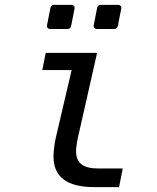

<svg xmlns="http://www.w3.org/2000/svg" viewBox="-20 -763 642 785"><path d="M185.5 -644.5H255.4C264.2 -644.5 269.5 -648.9 271 -657.7L284.7 -727.1C286.6 -736.8 281.2 -743.2 271.5 -743.2H201.7C192.9 -743.2 187.5 -738.8 186 -730L172.4 -660.6C170.4 -650.9 175.8 -644.5 185.5 -644.5ZM376.5 -644.5H446.3C455.1 -644.5 460.4 -648.9 461.9 -657.7L475.6 -727.1C477.5 -736.8 472.2 -743.2 462.4 -743.2H392.6C383.8 -743.2 378.4 -738.8 377 -730L363.3 -660.6C361.3 -650.9 366.7 -644.5 376.5 -644.5ZM365.7 2H466.8L481.9 -74.2H378.9C350.1 -74.2 327.1 -80.1 312.5 -91.8C297.9 -103.5 291 -121.6 291 -145C291 -151.4 291.5 -156.7 293 -167C293.5 -171.9 295.4 -187 297.9 -197.3L377 -546.9H167L152.8 -476.6H272.9L208 -199.2C204.6 -185.1 202.6 -169.9 201.2 -157.2C199.7 -144 198.7 -134.3 198.7 -123C198.7 -81.5 212.4 -50.3 240.2 -29.3C267.6 -8.3 309.6 2 365.7 2Z"/></svg>

Font: Hack
Style: Oblique
Weight: 400
Italic angle: -12°
Monospace: yes
Designer: Christopher Simpkins
Foundry: Christopher Simpkins
Version: Version 2.010